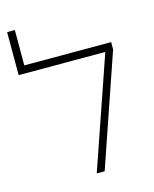

<svg xmlns="http://www.w3.org/2000/svg" viewBox="-114 -837 735 914"><g transform="rotate(-15 253.5 -380.0)"><path d="M248 0H287L476 -550V-586H48V-760H10V-548H437Z"/></g></svg>

Font: Noto Sans Hebrew Condensed ExtraLight
Style: Regular
Weight: 200
Width: 3
Designer: Monotype Design Team
Foundry: Monotype Imaging Inc.
Version: Version 2.004